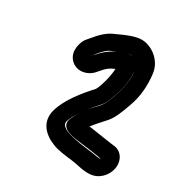

<svg xmlns="http://www.w3.org/2000/svg" viewBox="-85 -733 481 537"><g transform="rotate(20 155.0 -465.0)"><path d="M157 -416C149 -408 142 -399 136 -390C117 -360 156 -346 175 -340C185 -337 255 -316 254 -313C251 -313 248 -314 242 -316C208 -329 114 -349 129 -380C134 -390 143 -402 157 -416ZM231 -616H228C196 -616 163 -601 144 -585L133 -577L132 -575C132 -576 132 -576 133 -577L142 -585C156 -598 168 -604 174 -606C211 -616 233 -617 236 -616C244 -613 248 -609 253 -602C269 -576 249 -525 237 -503C207 -447 206 -460 168 -427C178 -436 189 -445 202 -455C217 -466 224 -481 236 -502C249 -526 257 -551 259 -577C260 -595 250 -616 231 -616ZM125 -525C138 -525 152 -530 163 -540L173 -548C183 -556 190 -560 207 -564C203 -541 184 -503 175 -493C141 -467 102 -433 84 -396C65 -356 87 -324 121 -304C136 -295 157 -289 186 -280C205 -274 240 -253 270 -268C283 -274 294 -285 300 -298C313 -326 301 -353 279 -360C249 -369 226 -378 194 -388C207 -400 227 -415 237 -423C253 -436 264 -454 281 -484C298 -513 308 -548 310 -587C312 -623 288 -652 260 -663C238 -672 208 -665 167 -654C148 -649 130 -637 112 -621L101 -612C91 -603 84 -588 82 -575C78 -548 98 -525 125 -525Z"/></g></svg>

Font: AppleStorm
Style: CBoIta
Weight: 400
Foundry: Cannot Into Space Fonts
Version: Version 1.01